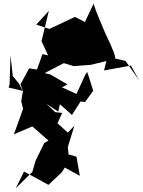

<svg xmlns="http://www.w3.org/2000/svg" viewBox="-20 -966 760 1022"><path d="M299 -411 363 -354 409 -426 433 -423 476 -483C465 -516 456 -551 444 -583L434 -568L387 -466L310 -501L339 -517L249 -569L218 -577L320 -630L373 -614L464 -621L546 -641L534 -591L677 -617L720 -539L648 -642L594 -654L589 -679L568 -730L536 -799C517 -848 494 -894 478 -946L432 -849L379 -876L243 -812L173 -835L240 -908L201 -747L236 -671L206 -678L177 -596L135 -602L89 -517L104 -475L81 -521L48 -561L36 -672L31 -517L26 -500L102 -482L93 -427L103 -387L54 -251L152 -293L238 -218L215 -204L170 -112L152 -51L64 36L108 -53L238 18L309 -49L325 -74L405 -30L387 -132L345 -144L341 -183L376 -297L341 -260L286 -310L311 -365L274 -369L227 -413L290 -372Z"/></svg>

Font: Hussar Lance
Style: ExBd
Weight: 700
Foundry: Cannot Into Space Fonts, PlusOne Fonts
Version: Version 2.270